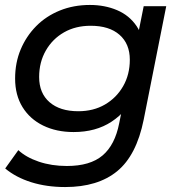

<svg xmlns="http://www.w3.org/2000/svg" viewBox="-20 -555 730 775"><path d="M243 200Q168 200 106 180.5Q44 161 1 125L54 51Q85 80 136.5 97.5Q188 115 250 115Q344 115 394 72.5Q444 30 461 -57L486 -180L516 -279L531 -385L560 -530H651L560 -72Q531 72 453 136Q375 200 243 200ZM277 -22Q208 -22 154.5 -48Q101 -74 71 -122.5Q41 -171 41 -238Q41 -302 63.5 -355.5Q86 -409 126 -449.5Q166 -490 221.5 -512.5Q277 -535 343 -535Q403 -535 452.5 -514Q502 -493 531.5 -449.5Q561 -406 561 -337Q562 -249 528 -177.5Q494 -106 430.5 -64Q367 -22 277 -22ZM296 -106Q357 -106 403.5 -133Q450 -160 477 -207Q504 -254 504 -314Q504 -378 462.5 -414.5Q421 -451 346 -451Q285 -451 238.5 -424.5Q192 -398 165 -351Q138 -304 138 -244Q138 -179 180 -142.5Q222 -106 296 -106Z"/></svg>

Font: Montserrat Thin Medium
Style: Italic
Weight: 500
Italic angle: -11.3°
Version: Version 9.000